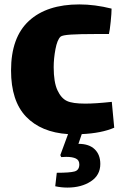

<svg xmlns="http://www.w3.org/2000/svg" viewBox="-20 -597 553 869"><path d="M434 145Q434 196 391 224Q348 252 285 252Q257 252 230 246L237 185Q296 185 317.5 179Q339 173 339 147Q339 128 323.5 120.5Q308 113 280 113L257 114L253 105L288 10Q166 2 98 -69Q30 -140 30 -278Q30 -428 111 -502.5Q192 -577 339 -577Q409 -577 485 -558Q485 -538 481 -498.5Q477 -459 473 -443H410Q341 -443 301.5 -440.5Q262 -438 254 -431Q239 -417 231 -374.5Q223 -332 223 -293Q223 -225 240 -188.5Q257 -152 283 -140Q308 -128 366 -128Q412 -128 486 -136L497 -19Q439 6 350 10L335 54Q383 54 408.5 78.5Q434 103 434 145Z"/></svg>

Font: Lalezar
Style: Regular
Weight: 400
Designer: Borna Izadpanah
Foundry: Borna Izadpanah
Version: Version 1.004